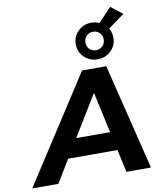

<svg xmlns="http://www.w3.org/2000/svg" viewBox="-173 -1163 1050 1250"><g transform="rotate(-10 351.5 -538.0)"><path d="M527 -150H201L110 0H-63L390 -700H550L722 0H560ZM500 -273 441 -543 276 -273ZM611 -938Q628 -909 628 -875Q628 -824 592 -789Q556 -754 503 -754Q451 -754 415 -789Q379 -824 379 -875Q379 -925 415 -960.5Q451 -996 503 -996Q530 -996 555 -985L642 -1076L719 -1016ZM564 -875Q564 -901 546.5 -918.5Q529 -936 503 -936Q478 -936 460.5 -918.5Q443 -901 443 -875Q443 -849 460 -831.5Q477 -814 503 -814Q529 -814 546.5 -831.5Q564 -849 564 -875Z"/></g></svg>

Font: Idrija
Style: Bold Italic
Weight: 700
Italic angle: -11.3°
Designer: Julieta Ulanovsky
Foundry: Julieta Ulanovsky
Version: Version 7.200